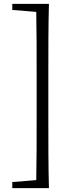

<svg xmlns="http://www.w3.org/2000/svg" viewBox="-20 -793 377 985"><path d="M198 -773H43V-742L166 -732C168 -632 168 -530 168 -430V-171C168 -69 168 32 166 131L43 141V172H231C228 58 228 -57 228 -171V-430C228 -546 228 -661 231 -773Z"/></svg>

Font: Noto Serif CJK SC Light
Style: Regular
Weight: 300
Designer: Ryoko NISHIZUKA 西塚涼子 (kana & ideographs); Frank Grießhammer (Latin, Greek & Cyrillic); Wenlong ZHANG 张文龙 (bopomofo); San
Foundry: Adobe
Version: Version 2.001;hotconv 1.1.0;makeotfexe 2.6.0